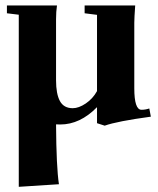

<svg xmlns="http://www.w3.org/2000/svg" viewBox="-20 -455 590 719"><path d="M205.6 11.2Q195.3 11.2 189.9 10.7Q190.9 170.9 200.7 234.9L50.3 244.6V-199.2V-399.9L5.9 -405.3V-434.6H193.4Q189.9 -411.6 189.9 -383.3V-154.3Q189.9 -103.5 204.3 -76.7Q218.8 -49.8 252.4 -49.8Q274.9 -49.8 301.3 -67.6Q327.6 -85.4 343.3 -113.8V-399.4L296.9 -405.3V-434.6H486.3Q482.9 -387.7 482.9 -369.6V-124.5Q482.9 -43.9 509.8 -43.9Q524.9 -43.9 539.1 -48.8L544.9 -18.1Q418.5 -1 372.1 15.6L343.3 6.3V-53.7Q279.8 11.2 205.6 11.2Z"/></svg>

Font: Elstob Grade
Style: Regular
Weight: 400
Designer: Peter S. Baker
Version: Version 1.015